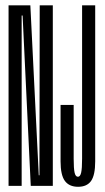

<svg xmlns="http://www.w3.org/2000/svg" viewBox="-20 -695 392 718"><path d="M12 0H61V-637H64.5L95 0H177.5V-675H128.5L127.5 -39.5H125L93.5 -675H12ZM272 3.5Q305 3.5 320.5 -18.2Q336 -40 336 -91.5V-675H287V-101.5Q287 -65 283.5 -49.5Q280 -34 271.5 -34Q262.5 -34 259 -49.2Q255.5 -64.5 255.5 -101V-302.5H206.5V-91.5Q206.5 -40 222.8 -18.2Q239 3.5 272 3.5Z"/></svg>

Font: Anybody UltraCondensed Light
Style: Regular
Weight: 300
Width: 1
Version: Version 1.113;gftools[0.9.25]